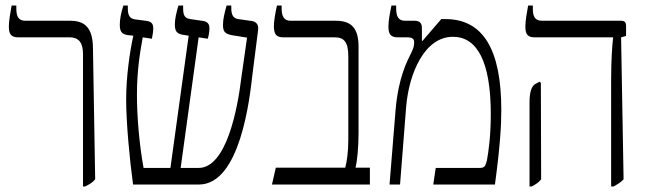

<svg xmlns="http://www.w3.org/2000/svg" viewBox="-20 -667 2342 694"><path d="M280 7H288C303 -1 315 -7 324 -19L316 -494C315 -563 290 -592 234 -592H71C47 -592 39 -608 39 -636V-647H22C17 -619 12 -591 12 -571C12 -544 20 -532 46 -532H231C268 -532 280 -509 280 -471Z M461 0H699C849 0 883 -315 892 -394L913 -559C915 -579 906 -588 891 -591L841 -598C821 -601 816 -616 816 -639V-647H799C791 -618 786 -597 786 -577C786 -553 793 -545 817 -540L873 -531L852 -384C839 -276 799 -60 698 -60H633L698 -532L731 -527C734 -536 737 -552 737 -565C737 -579 731 -588 716 -591L668 -598C648 -601 642 -611 642 -637V-647H625C617 -620 612 -598 612 -578C612 -554 620 -544 643 -541L662 -538L596 -60H499C484 -141 475 -243 475 -324C475 -416 487 -482 496 -532L529 -527C531 -537 534 -552 534 -565C534 -577 530 -588 513 -591L468 -597C449 -600 442 -611 442 -637V-647H426C417 -619 413 -597 413 -577C413 -552 421 -543 443 -540L462 -538C449 -480 436 -390 436 -307C436 -223 449 -86 461 0Z M963 0H1317V-61H1265C1271 -84 1276 -134 1276 -186V-498C1276 -563 1252 -592 1194 -592H1030C1007 -592 998 -608 998 -636V-647H981C975 -620 970 -590 970 -573C970 -544 978 -532 1004 -532H1190C1223 -532 1239 -516 1239 -463V-162C1239 -119 1234 -84 1228 -61H977Z M1388 0H1426L1448 -280C1458 -403 1515 -534 1617 -534C1704 -534 1754 -446 1754 -254C1754 -176 1746 -120 1740 -87C1734 -64 1731 -60 1711 -60H1555L1546 0H1769C1788 -141 1792 -214 1792 -269C1792 -487 1727 -598 1590 -598H1575L1507 -519L1505 -520V-564C1505 -581 1500 -592 1478 -592H1444C1420 -592 1412 -608 1412 -636V-647H1395C1389 -619 1384 -591 1384 -571C1384 -544 1392 -532 1418 -532H1453C1470 -532 1477 -526 1477 -515C1477 -502 1475 -493 1466 -475C1453 -449 1420 -388 1410 -271Z M2189 7H2198C2212 -1 2226 -9 2234 -19L2225 -532L2243 -537V-573C2243 -587 2237 -592 2225 -592H1939C1916 -592 1906 -605 1906 -634V-647H1889C1884 -620 1879 -592 1879 -571C1879 -543 1887 -532 1913 -532H2196V-530C2193 -502 2189 -453 2189 -377ZM1894 7H1902C1917 -1 1928 -8 1936 -19L1935 -367L1931 -372L1916 -364C1903 -357 1894 -339 1894 -297Z"/></svg>

Font: Noto Serif Hebrew Condensed Light
Style: Regular
Weight: 300
Width: 3
Designer: Monotype Design Team
Foundry: Monotype Imaging Inc.
Version: Version 2.004